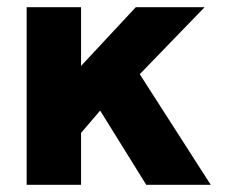

<svg xmlns="http://www.w3.org/2000/svg" viewBox="-20 -513 629 533"><path d="M258 -206 205 -144V0H54V-493H205V-330L357 -493H548L368 -307L565 0H386Z"/></svg>

Font: Hanken Grotesk Black
Style: Regular
Weight: 900
Designer: Alfredo Marco Pradil
Foundry: Hanken Design Co.
Version: Version 3.014